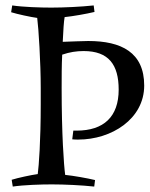

<svg xmlns="http://www.w3.org/2000/svg" viewBox="-20 -679 551 707"><path d="M218 -616C248 -619 299 -628 328 -635L325 -659C279 -654 215 -651 169 -651C129 -651 65 -653 25 -659L21 -634C43 -627 94 -616 117 -613C122 -576 130 -449 130 -355V-296C130 -158 123 -68 119 -38C96 -35 45 -24 23 -17L27 8C67 2 131 0 171 0C217 0 281 3 327 8L330 -16C301 -23 250 -32 220 -35C215 -72 207 -185 207 -355C207 -394 207 -438 209 -478H210C236 -487 261 -491 288 -491C380 -491 417 -441 417 -349C417 -249 362 -198 262 -198H250L246 -166C253 -165 261 -165 268 -165C391 -165 511 -241 511 -364C511 -486 427 -528 305 -528C281 -528 248 -526 211 -525C213 -567 215 -600 218 -616Z"/></svg>

Font: Almendra
Style: Regular
Weight: 400
Designer: Ana Sanfelippo
Foundry: Ana Sanfelippo
Version: Version 1.003